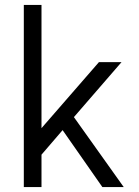

<svg xmlns="http://www.w3.org/2000/svg" viewBox="-20 -762 566 782"><path d="M149 -240 383 -509H475L281 -285L484 0H397L235 -232L149 -132V0H77V-742H149Z"/></svg>

Font: SUIT Variable
Style: Regular
Weight: 400
Designer: Sunn Youn; Korean Glyphs from Source Han Sans (Sandoll Communications; Soo-young Jang, Joo-yeon Kang)
Foundry: Sunn
Version: Version 1.150;FEAKit 1.0